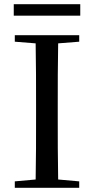

<svg xmlns="http://www.w3.org/2000/svg" viewBox="-20 -901 451 921"><path d="M46 -826H365V-881H46ZM51 -701 151 -693C153 -593 153 -493 153 -392V-339C153 -239 153 -138 151 -40L51 -31V0H360V-31L259 -40C257 -140 257 -239 257 -340V-392C257 -493 257 -593 259 -693L360 -701V-732H51Z"/></svg>

Font: Noto Serif JP Medium
Style: Regular
Weight: 500
Designer: Ryoko NISHIZUKA 西塚涼子 (kana & ideographs); Frank Grießhammer (Latin, Greek & Cyrillic); Wenlong ZHANG 张文龙 (bopomofo); San
Foundry: Adobe
Version: Version 2.001;hotconv 1.1.0;makeotfexe 2.6.0